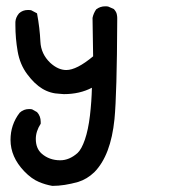

<svg xmlns="http://www.w3.org/2000/svg" viewBox="-20 -280 540 615"><path d="M192.4 -55.7Q225.6 -55.7 278.3 -99.6L276.4 -222.7Q279.3 -237.3 288.1 -250Q300.8 -259.8 317.4 -259.8Q324.2 -259.8 327.1 -258.8L344.7 -251Q352.5 -242.2 354 -234.9Q355.5 -227.5 355.5 -223.1Q355.5 -218.8 355.5 -214.8Q354.5 20.5 346.7 101.6Q335 217.8 282.2 271.5Q258.8 293.9 230.5 302.7Q185.5 315.4 148.4 315.4H147.5Q125 311.5 104.5 302.7Q81.1 293 57.6 268.6Q13.7 222.7 13.7 168Q13.7 119.1 43 81.1Q55.7 69.3 73.2 69.3Q80.1 69.3 83 70.3L98.6 79.1Q110.4 91.8 110.4 110.4Q110.4 112.3 110.4 116.2Q94.7 140.6 94.7 165Q94.7 195.3 113.3 211.9Q137.7 233.4 172.9 233.4Q202.1 233.4 228.5 210Q241.2 198.2 252 167Q262.7 135.7 268.1 90.3Q273.4 44.9 274.4 1Q235.4 21.5 184.6 21.5Q178.7 21.5 171.9 20.5Q140.6 19.5 115.2 3.9Q90.8 -10.7 67.4 -42Q43.9 -73.2 36.6 -115.2Q29.3 -157.2 29.3 -199.2Q29.3 -204.1 29.3 -210Q30.3 -224.6 41 -237.3Q52.7 -248 69.3 -248Q77.1 -248 80.1 -247.1L98.6 -237.3Q107.4 -190.4 109.4 -146.5Q111.3 -107.4 140.6 -79.1Q166 -55.7 192.4 -55.7Z"/></svg>

Font: JasonHandwriting2
Style: SemiBold
Weight: 600
Version: Version 1.04.7